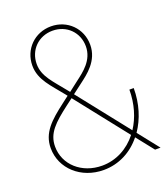

<svg xmlns="http://www.w3.org/2000/svg" viewBox="-137 -830 807 932"><g transform="rotate(-20 267.0 -363.5)"><path d="M238.8 7.8C317.4 7.8 386.7 -28.8 435.1 -89.4L505.9 0H534.2L449.2 -107.4C487.8 -163.6 510.7 -235.8 510.7 -316.4H488.3C488.3 -243.2 468.3 -177.2 434.6 -126L228 -387.2L278.8 -425.8C317.9 -455.6 384.3 -502.9 384.3 -586.4C384.3 -670.9 319.3 -735.4 234.9 -735.4C150.4 -735.4 85.4 -670.9 85.4 -586.4C85.4 -512.2 138.2 -464.8 189 -400.4L196.3 -391.1L162.6 -365.2C84.5 -305.7 32.2 -258.8 32.2 -179.7C32.2 -73.7 122.1 7.8 238.8 7.8ZM54.7 -179.7C54.7 -248.5 99.1 -288.6 176.3 -347.7L210.4 -373.5L420.9 -106.9C376 -49.8 311.5 -14.6 238.8 -14.6C133.8 -14.6 54.7 -85.9 54.7 -179.7ZM107.9 -586.4C107.9 -658.7 162.1 -712.9 234.9 -712.9C307.6 -712.9 361.8 -658.7 361.8 -586.4C361.8 -514.6 304.2 -473.1 265.1 -443.4L214.4 -404.3L206.5 -414.1C154.3 -480 107.9 -522 107.9 -586.4Z"/></g></svg>

Font: Raveo Display Display Thin
Style: Regular
Weight: 100
Designer: Jakub Foglar, Rasmus Andersson (Inter)
Foundry: Jakubfoglar.com
Version: Version 1.100;Glyphs 3.2.3 (3260)